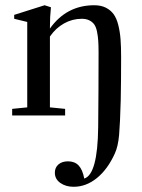

<svg xmlns="http://www.w3.org/2000/svg" viewBox="-20 -445 546 740"><path d="M26.9 0V-25.4L85 -31.2V-360.4L34.7 -372.6V-387.7L151.9 -424.8L176.3 -417Q172.4 -380.4 172.4 -340.3V-335Q236.3 -424.8 343.3 -424.8Q369.1 -424.8 387.7 -415.5Q406.2 -406.2 417.7 -390.6Q429.2 -375 435.8 -348.9Q442.4 -322.8 444.6 -293.9Q446.8 -265.1 446.8 -225.1Q446.8 -127 445.3 -58.6Q442.9 31.2 439 75.4Q435.1 119.6 422.4 147Q395 207.5 353.5 241.2Q312 274.9 263.7 274.9Q233.4 274.9 212.4 260Q191.4 245.1 191.4 220.7Q191.4 200.7 205.3 188.7Q219.2 176.8 242.2 176.8Q268.1 176.8 283.2 192.9Q298.3 209 304.7 243.2Q356.4 227.1 358.4 44.9Q359.9 -99.6 359.9 -242.7Q359.9 -270.5 358.6 -288.3Q357.4 -306.2 353.8 -323.7Q350.1 -341.3 343 -351.1Q335.9 -360.8 324 -366.7Q312 -372.6 294.9 -372.6Q258.8 -372.6 226.8 -354.7Q194.8 -336.9 172.4 -304.2V-31.2L231 -25.4V0Z"/></svg>

Font: Elstob 18pt Medium
Style: Regular
Weight: 500
Designer: Peter S. Baker
Version: Version 1.015